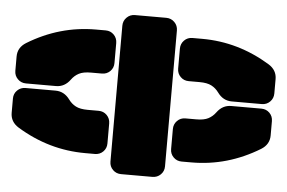

<svg xmlns="http://www.w3.org/2000/svg" viewBox="-50 -771 1260 842"><g transform="rotate(5 580.0 -350.0)"><path d="M648.9 0H511.2Q489.7 0 474.9 -14.6Q460 -29.3 460 -50.8V-648.9Q460 -670.4 474.9 -685.3Q489.7 -700.2 511.2 -700.2H648.9Q670.4 -700.2 685.3 -685.3Q700.2 -670.4 700.2 -648.9V-50.8Q700.2 -29.3 685.3 -14.6Q670.4 0 648.9 0ZM389.2 -432.1H340.8Q307.1 -432.1 288.1 -422.1Q269 -412.1 255.9 -394Q231.4 -359.9 192.9 -359.9H61Q39.6 -359.9 24.7 -374.8Q9.8 -389.6 9.8 -411.1V-474.1Q9.8 -513.7 45.9 -536.1Q186.5 -622.1 346.2 -622.1H389.2Q410.6 -622.1 425.3 -607.2Q439.9 -592.3 439.9 -570.8V-482.9Q439.9 -461.4 425.3 -446.8Q410.6 -432.1 389.2 -432.1ZM818.8 -432.1H771Q749.5 -432.1 734.9 -446.8Q720.2 -461.4 720.2 -482.9V-570.8Q720.2 -592.3 734.9 -607.2Q749.5 -622.1 771 -622.1H814Q973.1 -622.1 1113.8 -536.1Q1149.9 -513.7 1149.9 -474.1V-411.1Q1149.9 -389.6 1135.3 -374.8Q1120.6 -359.9 1099.1 -359.9H966.8Q928.2 -359.9 903.8 -394Q890.6 -412.1 871.6 -422.1Q852.5 -432.1 818.8 -432.1ZM340.8 -268.1H389.2Q410.6 -268.1 425.3 -253.2Q439.9 -238.3 439.9 -216.8V-128.9Q439.9 -107.4 425.3 -92.8Q410.6 -78.1 389.2 -78.1H346.2Q186.5 -78.1 45.9 -164.1Q9.8 -186.5 9.8 -226.1V-289.1Q9.8 -310.5 24.7 -325.2Q39.6 -339.8 61 -339.8H192.9Q231.4 -339.8 255.9 -306.2Q269 -288.1 288.1 -278.1Q307.1 -268.1 340.8 -268.1ZM771 -268.1H818.8Q852.5 -268.1 871.6 -278.1Q890.6 -288.1 903.8 -306.2Q928.2 -339.8 966.8 -339.8H1099.1Q1120.6 -339.8 1135.3 -325.2Q1149.9 -310.5 1149.9 -289.1V-226.1Q1149.9 -186.5 1113.8 -164.1Q973.1 -78.1 814 -78.1H771Q749.5 -78.1 734.9 -92.8Q720.2 -107.4 720.2 -128.9V-216.8Q720.2 -238.3 734.9 -253.2Q749.5 -268.1 771 -268.1Z"/></g></svg>

Font: Nastup Soft
Style: Regular
Weight: 400
Designer: Maksym Kobuzan
Foundry: Zakznak
Version: Version 1.020;hotconv 1.0.109;makeotfexe 2.5.65596